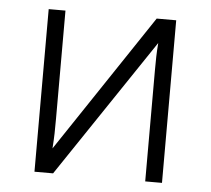

<svg xmlns="http://www.w3.org/2000/svg" viewBox="-44 -580 688 627"><g transform="rotate(5 300.0 -266.5)"><path d="M152 0 457 -454Q455 -428 454.5 -409Q454 -390 454 -365V0H509V-533H445L143 -81Q145 -110 145.5 -130Q146 -150 146 -179V-533H91V0Z"/></g></svg>

Font: Noto Sans Mono UI Light
Style: Regular
Weight: 300
Designer: Monotype Design team
Foundry: Monotype Imaging Inc.
Version: 1.000